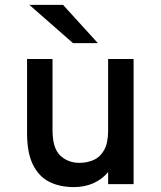

<svg xmlns="http://www.w3.org/2000/svg" viewBox="-20 -752 656 784"><path d="M281.5 12Q225 12 182 -9.2Q139 -30.5 114.8 -79Q90.5 -127.5 90.5 -208.5V-511H194.5V-220.5Q194.5 -146.5 226.2 -116.8Q258 -87 304 -87Q335.5 -87 362.2 -98.8Q389 -110.5 405.2 -139.2Q421.5 -168 421.5 -218.5V-511H525.5V0H421.5V-49.5Q398.5 -21 362.5 -4.5Q326.5 12 281.5 12ZM278 -576 100 -732H237.5L379.5 -576Z"/></svg>

Font: Overpass Mono Light SemiBold
Style: Regular
Weight: 600
Monospace: yes
Version: Version 4.000